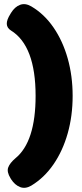

<svg xmlns="http://www.w3.org/2000/svg" viewBox="-20 -800 398 933"><path d="M153 -334Q153 -456 123 -535.5Q93 -615 33 -652Q14 -664 13 -683.5Q12 -703 31 -733L34 -738Q52 -767 77.5 -776.5Q103 -786 132 -769Q195 -732 240 -666.5Q285 -601 309 -516Q333 -431 333 -334Q333 -237 309 -152Q285 -67 240 -1.5Q195 64 132 102Q103 119 77.5 109Q52 99 34 71L31 66Q12 35 20 13.5Q28 -8 55 -31Q104 -71 128.5 -147Q153 -223 153 -334Z"/></svg>

Font: Winky Sans ExtraBold
Style: Regular
Weight: 800
Designer: Simon Atzbach
Foundry: typofactur
Version: Version 1.205